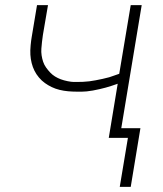

<svg xmlns="http://www.w3.org/2000/svg" viewBox="-20 -540 640 752"><path d="M449 192 481 0H406L441 -212Q429 -208 417.5 -204Q406 -200 394.5 -197Q383 -194 370.5 -191Q358 -188 344 -185.5Q330 -183 319.5 -182Q309 -181 301 -181H281Q264 -181 247 -182.5Q230 -184 213.5 -188Q197 -192 182.5 -199Q168 -206 155.5 -215Q143 -224 132.5 -236.5Q122 -249 115 -263Q108 -277 104 -293Q100 -309 99 -325.5Q98 -342 100 -362.5Q102 -383 104 -394L125 -520H168L148 -403Q146 -389 144.5 -376Q143 -363 142 -349.5Q141 -336 143 -323Q145 -310 149 -298Q153 -286 160.5 -275.5Q168 -265 176.5 -256Q185 -247 195.5 -240.5Q206 -234 218 -229.5Q230 -225 245 -222Q260 -219 269 -219H281Q293 -219 305 -219.5Q317 -220 329.5 -221.5Q342 -223 354.5 -225.5Q367 -228 381.5 -231Q396 -234 408 -237.5Q420 -241 427 -244L447 -251L492 -520H535L455 -38H530L492 192Z"/></svg>

Font: Iosevka Aile Extralight
Style: Italic
Weight: 200
Italic angle: -9°
Designer: Belleve Invis
Foundry: Belleve Invis
Version: Version 31.1.0; ttfautohint (v1.8.4)